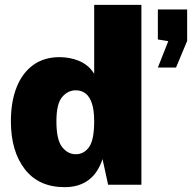

<svg xmlns="http://www.w3.org/2000/svg" viewBox="-20 -763 793 793"><path d="M247 10Q140 10 82.5 -64.2Q25 -138.5 25 -262Q25 -343.5 48.8 -403Q72.5 -462.5 117.5 -494.8Q162.5 -527 226 -527Q245.5 -527 265.5 -523.5Q285.5 -520 304.8 -512.2Q324 -504.5 340.5 -491.2Q357 -478 369 -458V-743H564V0H426.5L403.5 -106Q394.5 -79 380.8 -57.5Q367 -36 347.8 -21Q328.5 -6 303.5 2Q278.5 10 247 10ZM293 -126Q327 -126 348 -155.8Q369 -185.5 369 -262Q369 -308 359.5 -336.2Q350 -364.5 333 -377.2Q316 -390 293 -390Q260 -390 236.5 -362Q213 -334 213 -262Q213 -185.5 236.5 -155.8Q260 -126 293 -126ZM632 -484 675 -593 632 -600V-724H753V-594L707 -484Z"/></svg>

Font: Public Sans Black
Style: Regular
Weight: 900
Designer: The Public Sans Project Authors: Dan O. Williams and USWDS (Libre Franklin designed by Pablo Impallari and Rodrigo Fuenz
Version: Version 1.007